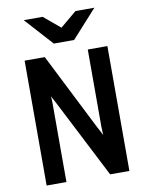

<svg xmlns="http://www.w3.org/2000/svg" viewBox="-98 -991 813 1060"><g transform="rotate(-10 308.0 -460.5)"><path d="M76 0V-700H189L407 -268Q411.5 -260 419.5 -245Q427.5 -230 432 -220Q431.5 -233 430.8 -246Q430 -259 430 -268V-700H540V0H432L210 -434Q205.5 -442.5 197.5 -457.5Q189.5 -472.5 184 -482Q186.5 -471 186.8 -457.5Q187 -444 187 -434V0ZM251 -765 110 -921H216L308 -844L400 -921H506L365 -765Z"/></g></svg>

Font: Overpass Mono
Style: Bold
Weight: 700
Monospace: yes
Designer: Delve Withrington, Dave Bailey
Foundry: Delve Fonts LLC
Version: Version 4.000